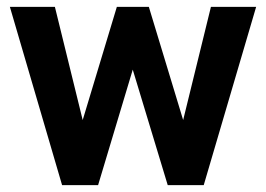

<svg xmlns="http://www.w3.org/2000/svg" viewBox="-20 -540 776 560"><path d="M140.1 -520 221.2 -189.9 320.8 -520H414.1L514.2 -189.9L595.2 -520H727.1L574.2 0H469.2L367.2 -336.9L266.1 0H161.1L8.8 -520Z"/></svg>

Font: D-DIN-PRO
Style: Bold
Weight: 700
Designer: Charles Nix
Foundry: Datto Inc.
Version: Version 1.000;hotconv 1.0.109;makeotfexe 2.5.65596